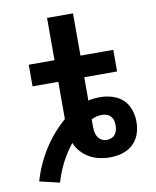

<svg xmlns="http://www.w3.org/2000/svg" viewBox="-90 -804 780 962"><g transform="rotate(-10 300.0 -323.0)"><path d="M137 89 35 65Q47 23 64.5 -16Q82 -55 105 -91.5Q128 -128 156 -160.5Q184 -193 216 -221V-410H85V-520H216V-735H348V-520H515V-410H348V-291Q363 -295 378 -296.5Q393 -298 409 -298Q429 -298 449.5 -294Q470 -290 489 -281.5Q508 -273 523.5 -258.5Q539 -244 548.5 -225.5Q558 -207 562.5 -186.5Q567 -166 567 -145Q567 -124 562.5 -103Q558 -82 548 -63.5Q538 -45 522 -30.5Q506 -16 486.5 -7.5Q467 1 446 4.5Q425 8 404 8Q378 8 351.5 2Q325 -4 301.5 -17.5Q278 -31 260 -51Q242 -71 232 -96Q199 -55 175 -8Q151 39 137 89ZM404 -81Q416 -81 428 -85.5Q440 -90 447.5 -99.5Q455 -109 458 -121Q461 -133 461 -145Q461 -158 458 -170Q455 -182 446.5 -191.5Q438 -201 426 -205Q414 -209 401 -209Q387 -209 374 -205.5Q361 -202 348 -196V-165Q348 -151 349.5 -136.5Q351 -122 358 -109Q365 -96 377.5 -88.5Q390 -81 404 -81Z"/></g></svg>

Font: Iosevka Etoile Extrabold
Style: Regular
Weight: 800
Designer: Belleve Invis
Foundry: Belleve Invis
Version: Version 22.1.2; ttfautohint (v1.8.4)